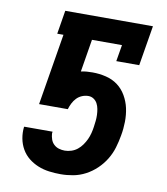

<svg xmlns="http://www.w3.org/2000/svg" viewBox="-83 -805 766 882"><g transform="rotate(10 300.0 -363.5)"><path d="M259 8Q232 8 205 4.5Q178 1 153.5 -9Q129 -19 109 -35Q89 -51 76 -73.5Q63 -96 58 -122.5Q53 -149 56 -176L57 -178H189L188 -169Q189 -155 193.5 -142Q198 -129 208 -119.5Q218 -110 231.5 -106Q245 -102 259 -102Q274 -102 289.5 -107Q305 -112 317.5 -122Q330 -132 339.5 -145.5Q349 -159 355.5 -173Q362 -187 366 -202.5Q370 -218 372 -233Q374 -247 375.5 -261Q377 -275 376.5 -289Q376 -303 373.5 -316.5Q371 -330 365 -341.5Q359 -353 348 -360.5Q337 -368 323 -368Q308 -368 293.5 -362Q279 -356 268.5 -345Q258 -334 251 -320Q244 -306 240 -292H106L161 -625H132L150 -735H559L528 -548H421L434 -625H294L269 -473Q283 -476 296 -477Q309 -478 323 -478Q355 -478 386 -470.5Q417 -463 441 -445Q465 -427 480.5 -400Q496 -373 502.5 -343Q509 -313 508.5 -280Q508 -247 502 -215Q497 -186 488.5 -157.5Q480 -129 464 -102.5Q448 -76 425 -54Q402 -32 374.5 -17.5Q347 -3 317.5 2.5Q288 8 259 8Z"/></g></svg>

Font: Iosevka Slab XBdEx
Style: Italic
Weight: 800
Width: 7
Italic angle: -9°
Monospace: yes
Designer: Belleve Invis
Foundry: Belleve Invis
Version: Version 11.1.1; ttfautohint (v1.8.3)